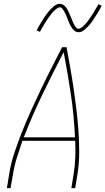

<svg xmlns="http://www.w3.org/2000/svg" viewBox="-20 -981 550 1001"><path d="M16 0 28 -74Q37 -131 56 -187.5Q75 -244 97 -299Q119 -354 144 -409Q169 -464 195 -518.5Q221 -573 248.5 -627Q276 -681 304 -735H327Q337 -681 346.5 -627Q356 -573 364 -518.5Q372 -464 378.5 -409.5Q385 -355 389 -299Q393 -243 393 -186.5Q393 -130 384 -74L372 0H352L364 -74Q371 -117 372.5 -160.5Q374 -204 372 -247H97Q82 -204 68.5 -161Q55 -118 48 -74L35 0ZM371 -265Q366 -378 349.5 -489Q333 -600 312 -709Q255 -600 201.5 -489Q148 -378 104 -265ZM390 -813Q383 -813 377 -815.5Q371 -818 366.5 -822Q362 -826 358.5 -830.5Q355 -835 352 -840Q349 -845 346 -850.5Q343 -856 340.5 -861.5Q338 -867 336 -872.5Q334 -878 331.5 -884.5Q329 -891 326.5 -897Q324 -903 321.5 -908.5Q319 -914 316.5 -918.5Q314 -923 310 -929Q306 -935 302 -939Q298 -943 292 -943Q287 -943 285 -941.5Q283 -940 279 -938Q275 -936 270 -932Q265 -928 259.5 -922Q254 -916 251.5 -913.5Q249 -911 247 -907.5Q245 -904 242.5 -901Q240 -898 237 -894.5Q234 -891 231.5 -887Q229 -883 226 -878.5Q223 -874 220 -869.5Q217 -865 214 -860Q211 -855 208 -849.5Q205 -844 201.5 -838.5Q198 -833 194.5 -827Q191 -821 188 -815L171 -823Q177 -835 183 -845Q189 -855 194.5 -864Q200 -873 205 -881Q210 -889 215 -896.5Q220 -904 225 -910Q230 -916 234 -921.5Q238 -927 246 -935Q254 -943 261.5 -949Q269 -955 276 -958Q283 -961 292 -961Q298 -961 304 -958.5Q310 -956 314.5 -952.5Q319 -949 323 -944Q327 -939 330 -934Q333 -929 335.5 -923.5Q338 -918 340.5 -912.5Q343 -907 345.5 -901.5Q348 -896 350.5 -889.5Q353 -883 355.5 -877Q358 -871 360.5 -865.5Q363 -860 365 -855.5Q367 -851 371 -845Q375 -839 379 -835Q383 -831 390 -831Q394 -831 396.5 -832.5Q399 -834 403 -836Q407 -838 411.5 -842Q416 -846 421.5 -852Q427 -858 429.5 -860.5Q432 -863 434.5 -866.5Q437 -870 439.5 -873Q442 -876 444.5 -880Q447 -884 449.5 -887.5Q452 -891 455 -895.5Q458 -900 461 -904.5Q464 -909 467 -914Q470 -919 473 -924.5Q476 -930 479.5 -935.5Q483 -941 486.5 -947Q490 -953 493 -959L510 -951Q504 -939 498.5 -929Q493 -919 487 -910Q481 -901 476 -893Q471 -885 466 -877.5Q461 -870 456.5 -864Q452 -858 447.5 -852.5Q443 -847 435 -839Q427 -831 419.5 -825Q412 -819 405 -816Q398 -813 390 -813Z"/></svg>

Font: Iosevka Curly Thin Oblique
Style: Regular
Weight: 100
Italic angle: -9°
Monospace: yes
Designer: Belleve Invis
Foundry: Belleve Invis
Version: Version 11.1.0; ttfautohint (v1.8.3)